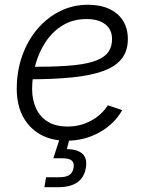

<svg xmlns="http://www.w3.org/2000/svg" viewBox="-20 -576 607 800"><path d="M257.8 10.3Q193.8 10.3 147.5 -16.1Q101.1 -42.5 75.4 -90.8Q49.8 -139.2 49.8 -205.6Q49.8 -279.3 72.3 -343Q94.7 -406.7 135.3 -454.6Q175.8 -502.4 229.7 -529.3Q283.7 -556.2 346.7 -556.2Q397.9 -556.2 435.3 -538.8Q472.7 -521.5 492.7 -489.5Q512.7 -457.5 512.7 -413.1Q512.7 -363.8 487.1 -331.3Q461.4 -298.8 409.9 -280Q358.4 -261.2 280 -253.4Q201.7 -245.6 97.2 -245.6L105 -297.4Q194.8 -297.4 259.5 -301.8Q324.2 -306.2 365.7 -318.6Q407.2 -331.1 427 -354Q446.8 -377 446.8 -413.6Q446.8 -453.1 418.5 -474.9Q390.1 -496.6 340.8 -496.6Q284.2 -496.6 241.7 -470.7Q199.2 -444.8 170.9 -402.3Q142.6 -359.9 128.2 -308.3Q113.8 -256.8 113.8 -205.6Q113.8 -160.6 129.9 -125.2Q146 -89.8 178.7 -69.3Q211.4 -48.8 261.2 -48.8Q314.9 -48.8 359.4 -73Q403.8 -97.2 429.2 -137.2L489.3 -117.2Q456.5 -59.1 394.3 -24.4Q332 10.3 257.8 10.3ZM165 204.1 171.9 162.6H226.1Q254.4 162.6 268.8 153.1Q283.2 143.6 286.6 123Q290 103 279.3 93.3Q268.6 83.5 238.3 83.5H202.1L235.4 -18.6H272L270 0L258.8 44.9Q304.2 46.4 324.2 65.4Q344.2 84.5 337.9 122.1Q331.5 163.1 302.5 183.6Q273.4 204.1 219.7 204.1Z"/></svg>

Font: Inter Light
Style: Italic
Weight: 300
Italic angle: -9.3988°
Designer: Rasmus Andersson
Foundry: rsms
Version: Version 4.001;git-66647c0bb